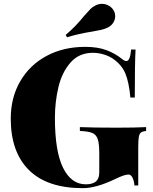

<svg xmlns="http://www.w3.org/2000/svg" viewBox="-20 -966 796 1000"><path d="M618 -657Q629 -648 638 -648Q648 -648 654 -662.5Q660 -677 663 -708H686Q682 -637 682 -458H659Q652 -537 633 -583Q614 -629 567 -661Q546 -675 518.5 -683Q491 -691 464 -691Q392 -691 347.5 -640.5Q303 -590 284.5 -513Q266 -436 266 -352Q266 -178 308.5 -92Q351 -6 427 -6Q458 -6 476 -18Q497 -33 497 -68V-168Q497 -218 489 -241.5Q481 -265 460.5 -273.5Q440 -282 396 -284V-304Q464 -301 587 -301Q690 -301 741 -304V-284Q723 -282 714.5 -276Q706 -270 703 -253Q700 -236 700 -198V0H680Q679 -21 671 -39Q663 -57 649 -57Q628 -57 581 -34Q481 14 412 14Q226 14 131 -80Q36 -174 36 -348Q36 -458 85.5 -543Q135 -628 223 -675Q311 -722 424 -722Q488 -722 534 -705Q580 -688 618 -657ZM511 -946Q530 -946 547.5 -936Q565 -926 574 -908Q580 -896 580 -882Q580 -864 570 -848Q560 -832 542 -823Q526 -815 509 -811Q492 -807 463 -802Q392 -791 329 -772L322 -784Q374 -828 418 -883Q439 -907 451 -919Q463 -931 480 -939Q496 -946 511 -946Z"/></svg>

Font: Playfair Display SC Black
Style: Regular
Weight: 900
Designer: Claus Eggers Sørensen
Foundry: Claus Eggers Sørensen
Version: Version 1.200; ttfautohint (v1.6)